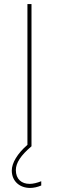

<svg xmlns="http://www.w3.org/2000/svg" viewBox="-20 -720 290 945"><path d="M38 119C38 173 78 205 128 205C145 205 164 201 183 193V172C163 180 143 185 126 185C86 185 58 162 58 117C58 82 82 45 135 0V-700H115V-7C65 36 38 83 38 119Z"/></svg>

Font: Chess Sans Thin
Style: Regular
Weight: 100
Designer: Wolf Bōese
Foundry: Wolf Bōese
Version: Version 7.223;Glyphs 3.3 (3306)